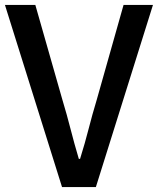

<svg xmlns="http://www.w3.org/2000/svg" viewBox="-22 -757 639 777"><path d="M229 0 -2 -737H121L230 -355Q249 -292 263.5 -235Q278 -178 297 -114H302Q322 -178 336.5 -235Q351 -292 370 -355L478 -737H597L366 0Z"/></svg>

Font: Noto Sans HK Thin Medium
Style: Regular
Weight: 500
Version: Version 2.004-H2;hotconv 1.0.118;makeotfexe 2.5.65603